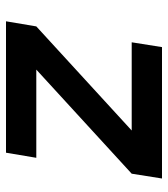

<svg xmlns="http://www.w3.org/2000/svg" viewBox="20 -580 560 640"><g transform="rotate(-90 300.0 -260.0)"><path d="M25 0 41 -101 388 -419H94L111 -520H549L532 -419L185 -101H479L463 0Z"/></g></svg>

Font: Iosevka Aile
Style: Bold Italic
Weight: 700
Italic angle: -9°
Designer: Belleve Invis
Foundry: Belleve Invis
Version: Version 28.0.1; ttfautohint (v1.8.4)